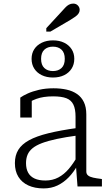

<svg xmlns="http://www.w3.org/2000/svg" viewBox="-20 -1039 615 1070"><path d="M412 -326V-284Q345 -275 296 -264.5Q247 -254 214 -241.5Q181 -229 161.5 -213Q142 -197 133.5 -176.5Q125 -156 125 -130Q125 -98 137 -76.5Q149 -55 173 -44Q197 -33 233 -33Q273 -33 305 -50Q337 -67 363 -97.5Q389 -128 412 -169V-118Q391 -80 363 -51Q335 -22 300.5 -5.5Q266 11 223 11Q174 11 138 -5.5Q102 -22 82.5 -53.5Q63 -85 63 -130Q63 -173 82 -204Q101 -235 142 -257.5Q183 -280 250 -296.5Q317 -313 412 -326ZM412 0 403 -118 401 -122V-389Q401 -431 389 -456Q377 -481 350 -491.5Q323 -502 276 -502Q221 -502 183 -488Q145 -474 123 -455Q121 -461 122.5 -467.5Q124 -474 129 -480.5Q134 -487 141 -490.5Q148 -494 157 -494V-384H93V-495Q108 -506 134.5 -518Q161 -530 197.5 -538.5Q234 -547 278 -547Q318 -547 351.5 -539.5Q385 -532 409.5 -515Q434 -498 447.5 -470Q461 -442 461 -401V-83Q461 -69 471 -61Q481 -53 499.5 -49Q518 -45 543 -42L548 -41V0ZM209 -711Q209 -677 227 -660Q245 -643 275 -643Q305 -643 323 -660Q341 -677 341 -711Q341 -745 323 -762Q305 -779 275 -779Q245 -779 227 -762Q209 -745 209 -711ZM394 -711Q394 -680 379 -656.5Q364 -633 337.5 -620Q311 -607 275 -607Q240 -607 213 -620Q186 -633 171 -656.5Q156 -680 156 -711Q156 -742 171 -765Q186 -788 213 -801Q240 -814 275 -814Q311 -814 337.5 -801Q364 -788 379 -765Q394 -742 394 -711ZM322 -973 238 -882V-863H261L372 -928Q388 -938 399.5 -946Q411 -954 417.5 -963.5Q424 -973 424 -984Q424 -998 414 -1008.5Q404 -1019 388 -1019Q375 -1019 364 -1013Q353 -1007 343.5 -996.5Q334 -986 322 -973Z"/></svg>

Font: Roboto Serif 20pt ExtraLight
Style: Regular
Weight: 250
Version: Version 1.008